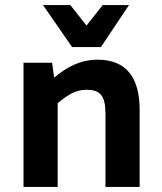

<svg xmlns="http://www.w3.org/2000/svg" viewBox="-20 -739 640 759"><path d="M208 -331C249 -365 279 -384 322 -384C375 -384 397 -363 397 -288V0H532V-306C532 -428 482 -503 367 -503C294 -503 242 -472 194 -432L186 -491H73V0H208ZM490 -719H386L322 -638L258 -719H150L265 -553H379Z"/></svg>

Font: Falling Sky
Style: SeBd
Weight: 600
Designer: Paul D. Hunt
Foundry: Adobe Systems Incorporated
Version: Version 1.02